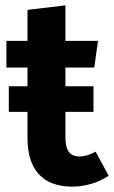

<svg xmlns="http://www.w3.org/2000/svg" viewBox="-20 -683 427 719"><path d="M387 -25Q358 -5 321.5 5.5Q285 16 249 16Q167 15 125 -31Q83 -77 83 -166V-264H13V-360H83V-430H4V-530H83V-646L225 -663V-530H347L333 -430H225V-360H330V-264H225V-169Q225 -131 238 -114Q251 -97 278 -97Q305 -97 338 -115Z"/></svg>

Font: Wolseley Sans SemiBold
Style: Regular
Weight: 600
Designer: Carrois Corporate & Edenspiekermann AG
Foundry: Carrois Corporate GbR & Edenspiekermann AG
Version: Version 4.202